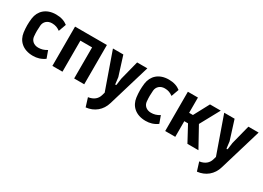

<svg xmlns="http://www.w3.org/2000/svg" viewBox="-16 -1224 2941 2146"><g transform="rotate(30 1454.5 -151.5)"><path d="M273 12C328 12 377 -2 424 -36L390 -130C352 -106 318 -97 280 -97C220 -97 182 -135 178 -183C173 -234 174 -273 178 -323C182 -372 220 -411 280 -411C324 -411 354 -398 386 -375L421 -472C383 -502 334 -519 271 -519C143 -519 69 -445 55 -344C51 -311 49 -282 49 -254C49 -226 51 -197 55 -164C68 -63 143 12 273 12Z M520 0H650V-401H801V0H931V-507H520Z M1039 104 1074 216C1179 205 1261 139 1291 34L1453 -507H1321L1258 -260L1247 -178C1245 -166 1232 -166 1231 -178L1221 -260L1143 -507H1009L1176 -33L1165 5C1150 57 1109 94 1039 104Z M1728 12C1783 12 1832 -2 1879 -36L1845 -130C1807 -106 1773 -97 1735 -97C1675 -97 1637 -135 1633 -183C1628 -234 1629 -273 1633 -323C1637 -372 1675 -411 1735 -411C1779 -411 1809 -398 1841 -375L1876 -472C1838 -502 1789 -519 1726 -519C1598 -519 1524 -445 1510 -344C1506 -311 1504 -282 1504 -254C1504 -226 1506 -197 1510 -164C1523 -63 1598 12 1728 12Z M1976 0H2106V-202H2154L2263 0H2405L2263 -257L2400 -508H2261L2155 -310H2106V-507H1976Z M2475 104 2510 216C2615 205 2697 139 2727 34L2889 -507H2757L2694 -260L2683 -178C2681 -166 2668 -166 2667 -178L2657 -260L2579 -507H2445L2612 -33L2601 5C2586 57 2545 94 2475 104Z"/></g></svg>

Font: Finlandica SemiBold
Style: Regular
Weight: 600
Designer: Niklas Ekholm, Juho Hiilivirta, Jaakko Suomalainen
Foundry: Helsinki Type Studio
Version: Version 2.000;Glyphs 3.2 (3202)